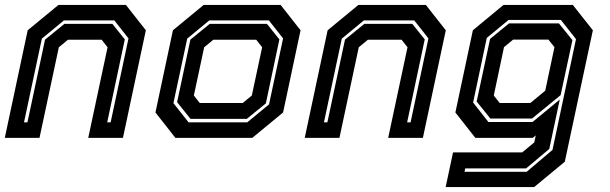

<svg xmlns="http://www.w3.org/2000/svg" viewBox="-22 -560 2478 780"><path d="M-2.5 0 90.5 -437 215.5 -540H489.5L570.5 -437L477.5 0H336.5L415 -368L391 -398.5H254L217 -368L138.5 0ZM75.5 -63H89.5L161 -399L239.5 -463H434.5L485 -400L413.5 -63H427.5L500 -404L442.5 -477H237.5L148 -403Z M690.5 0 609.5 -103 680.5 -437 805.5 -540H1118L1199 -437L1128 -103L1003 0ZM744 -63H982.5L1071 -136L1128 -404L1070.5 -477H828L738.5 -403L682.5 -141ZM752 -77 697.5 -145 751.5 -399 830 -463H1062.5L1113 -400L1058 -140L980.5 -77ZM789.5 -141.5H964L1001 -172L1043 -368L1019 -398.5H844.5L807.5 -368L765.5 -172Z M1216 0 1309 -437 1434 -540H1708L1789 -437L1696 0H1555L1633.5 -368L1609.5 -398.5H1472.5L1435.5 -368L1357 0ZM1294 -63H1308L1379.5 -399L1458 -463H1653L1703.5 -400L1632 -63H1646L1718.5 -404L1661 -477H1456L1366.5 -403Z M1788.5 200 1818.5 59H2099.5L2148.5 18.5L2154.5 -10L2142.5 0H1909L1828 -103L1899 -437L2023.5 -540H2305L2386.5 -437L2272.5 97L2148 200ZM1865 138H2117.5L2222.5 49L2318 -401L2256.5 -479H2044L1955.5 -406L1900 -143.5L1962 -64.5H2141.5L2252 -155.5L2209.5 45L2115.5 124H1868ZM1970 -78.5 1914.5 -147.5 1969 -402 2046 -465H2248.5L2303.5 -397L2255.5 -173.5L2139.5 -78.5ZM2008 -141.5H2132.5L2193 -191.5L2230.5 -368.5L2206 -399H2062.5L2025.5 -368.5L1984 -172Z"/></svg>

Font: Tourney Thin
Style: Bold Italic
Weight: 700
Italic angle: -12°
Version: Version 1.015